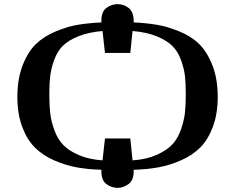

<svg xmlns="http://www.w3.org/2000/svg" viewBox="-20 -802 1126 918"><path d="M63 -338.9Q63 -424.8 88.4 -490Q113.8 -555.2 152.3 -592Q190.9 -628.9 247.6 -652.3Q304.2 -675.8 354 -683.8Q403.8 -691.9 464.8 -694.8V-705.1Q464.8 -746.1 489 -764.2Q513.2 -782.2 542 -782.2Q572.8 -782.2 595.9 -763.2Q619.1 -744.1 619.1 -702.1V-694.8Q680.2 -691.9 729 -683.8Q777.8 -675.8 835 -652.8Q892.1 -629.9 930.7 -593Q969.2 -556.2 995.1 -491Q1021 -425.8 1021 -338.9Q1021 -257.8 998 -196.3Q975.1 -134.8 938 -97.4Q900.9 -60.1 846.9 -36.1Q793 -12.2 739 -2.2Q685.1 7.8 619.1 9.8V18.1Q619.1 60.1 594.5 78.1Q569.8 96.2 542 96.2Q513.2 96.2 489 78.1Q464.8 60.1 464.8 19V9.8Q398.9 7.8 345 -2.2Q291 -12.2 237.1 -36.1Q183.1 -60.1 146 -97.4Q108.9 -134.8 85.9 -196.3Q63 -257.8 63 -338.9ZM215.8 -352.1Q215.8 -297.9 220.5 -258.5Q225.1 -219.2 241 -177Q256.8 -134.8 283.9 -107.4Q311 -80.1 357.9 -60.1Q404.8 -40 470.2 -35.2L481.9 -140.1H603L613.8 -35.2Q681.6 -40 730.2 -62Q778.8 -84 804.9 -112.5Q831.1 -141.1 845.9 -185.1Q860.8 -229 864.5 -264.9Q868.2 -300.8 868.2 -351.1Q868.2 -401.9 864.5 -437Q860.8 -472.2 845.9 -513.7Q831.1 -555.2 804.9 -581.5Q778.8 -607.9 730.5 -627.9Q682.1 -647.9 613.8 -653.8L603 -548.8H481.9L470.2 -653.8Q403.3 -647.9 355.7 -628.9Q308.1 -609.9 281.5 -584Q254.9 -558.1 240 -518.1Q225.1 -478 220.5 -440.9Q215.8 -403.8 215.8 -352.1Z"/></svg>

Font: CMU Serif
Style: Bold
Weight: 700
Version: Version 0.7.0